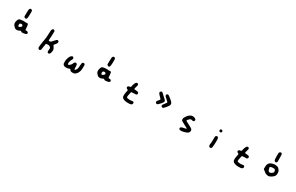

<svg xmlns="http://www.w3.org/2000/svg" viewBox="367 -3173 9265 6008"><g transform="rotate(30 5000.0 -168.5)"><path d="M473 -134Q458 -143 446.5 -143Q435 -143 412 -135Q394 -129 387 -117.5Q380 -106 380 -82Q380 -37 403 -25Q411 -21 417 -21.5Q423 -22 436 -29Q459 -40 476.5 -56Q494 -72 497 -84Q504 -114 473 -134ZM385 -248Q450 -256 482 -252Q532 -245 565 -251Q586 -255 600 -249Q619 -241 626 -218Q633 -195 636 -126Q639 -60 643 -47Q647 -34 667 -35Q697 -37 710.5 -33.5Q724 -30 737 -17Q769 15 741 47Q716 75 622 83Q592 85 583 83.5Q574 82 556 69Q538 58 532.5 56.5Q527 55 512 62Q492 70 484 77Q475 85 441 92Q391 102 349 86Q334 80 299.5 43Q265 6 256 -15Q245 -39 245 -72.5Q245 -106 255 -139Q266 -171 266 -177Q266 -184 281 -204Q296 -224 306 -231Q319 -239 385 -248ZM444 -691Q473 -703 496 -689Q519 -675 523 -644Q527 -623 522 -508Q519 -442 515.5 -414Q512 -386 505 -373.5Q498 -361 481 -355Q449 -341 421 -372L405 -391L407 -516Q408 -604 410.5 -626Q413 -648 421 -664Q433 -686 444 -691Z M1379 -490Q1394 -497 1404 -498Q1414 -498 1431 -484.5Q1448 -471 1451 -460Q1454 -447 1449.5 -326.5Q1445 -206 1440 -175Q1434 -141 1435.5 -131.5Q1437 -122 1447 -115Q1455 -109 1462.5 -109Q1470 -109 1488.5 -112.5Q1507 -116 1516.5 -122Q1526 -128 1541 -145Q1620 -236 1638 -252Q1656 -268 1678 -269Q1697 -269 1711.5 -254Q1726 -239 1726 -220Q1726 -174 1671 -117Q1638 -82 1638 -75Q1638 -67 1660 -39Q1682 -11 1697 23Q1707 46 1709 58.5Q1711 71 1709 103Q1705 164 1685.5 200Q1666 236 1637 236Q1571 236 1589 138Q1597 90 1590 67Q1583 44 1553 23Q1538 12 1527.5 9.5Q1517 7 1479 7Q1428 7 1420 11Q1414 16 1408 62Q1404 103 1395 138Q1389 166 1385 207Q1382 240 1373 255.5Q1364 271 1342 279Q1310 290 1285 252Q1277 240 1275 230.5Q1273 221 1275 197Q1277 159 1286 91.5Q1295 24 1299 10Q1304 -7 1310 -50Q1316 -102 1323 -141Q1331 -186 1335 -313Q1338 -400 1340.5 -422.5Q1343 -445 1351 -460Q1362 -482 1379 -490Z M2306 -51Q2332 -65 2342 -62Q2376 -52 2383.5 -22Q2391 8 2368 42Q2329 98 2325 167Q2323 208 2327.5 219.5Q2332 231 2350 231Q2363 231 2384 217Q2405 203 2421 184Q2432 172 2448.5 142Q2465 112 2465 104.5Q2465 97 2479 82.5Q2493 68 2507 62Q2521 55 2526 55Q2531 55 2543 62Q2569 78 2575.5 96.5Q2582 115 2583 178Q2585 254 2591 261Q2602 274 2622 257Q2642 240 2658 205Q2669 182 2672 163.5Q2675 145 2678 85Q2681 15 2688 -10.5Q2695 -36 2714 -49Q2740 -68 2770 -49Q2789 -38 2793 -13.5Q2797 11 2793 91Q2790 147 2786.5 171.5Q2783 196 2775 219Q2760 263 2746.5 285Q2733 307 2705 335Q2675 364 2653.5 373Q2632 382 2589 382Q2544 382 2520 371Q2496 360 2485 335Q2480 321 2467.5 317Q2455 313 2442 321Q2423 333 2390 340Q2357 347 2325 345Q2286 342 2263 332.5Q2240 323 2223 303Q2211 287 2208.5 276Q2206 265 2205 218Q2204 155 2212 127Q2217 109 2227 70Q2233 42 2257 2Q2272 -21 2281.5 -32Q2291 -43 2306 -51Z M3473 -134Q3458 -143 3446.5 -143Q3435 -143 3412 -135Q3394 -129 3387 -117.5Q3380 -106 3380 -82Q3380 -37 3403 -25Q3411 -21 3417 -21.5Q3423 -22 3436 -29Q3459 -40 3476.5 -56Q3494 -72 3497 -84Q3504 -114 3473 -134ZM3385 -248Q3450 -256 3482 -252Q3532 -245 3565 -251Q3586 -255 3600 -249Q3619 -241 3626 -218Q3633 -195 3636 -126Q3639 -60 3643 -47Q3647 -34 3667 -35Q3697 -37 3710.5 -33.5Q3724 -30 3737 -17Q3769 15 3741 47Q3716 75 3622 83Q3592 85 3583 83.5Q3574 82 3556 69Q3538 58 3532.5 56.5Q3527 55 3512 62Q3492 70 3484 77Q3475 85 3441 92Q3391 102 3349 86Q3334 80 3299.5 43Q3265 6 3256 -15Q3245 -39 3245 -72.5Q3245 -106 3255 -139Q3266 -171 3266 -177Q3266 -184 3281 -204Q3296 -224 3306 -231Q3319 -239 3385 -248ZM3444 -691Q3473 -703 3496 -689Q3519 -675 3523 -644Q3527 -623 3522 -508Q3519 -442 3515.5 -414Q3512 -386 3505 -373.5Q3498 -361 3481 -355Q3449 -341 3421 -372L3405 -391L3407 -516Q3408 -604 3410.5 -626Q3413 -648 3421 -664Q3433 -686 3444 -691Z M4466 -337Q4484 -356 4511 -352.5Q4538 -349 4547 -327Q4554 -311 4551 -284.5Q4548 -258 4537 -235Q4527 -212 4521.5 -180Q4516 -148 4521 -142Q4527 -136 4583 -133Q4638 -130 4660 -119Q4678 -109 4683 -100.5Q4688 -92 4688 -71Q4688 -52 4672 -36L4656 -21L4574 -19Q4493 -16 4486 -12Q4480 -8 4476 11Q4474 30 4464 62Q4455 89 4448 139Q4442 183 4449 195.5Q4456 208 4488 215Q4575 232 4620 219Q4652 209 4668.5 210.5Q4685 212 4699 226Q4710 237 4712.5 243.5Q4715 250 4713 269Q4711 290 4703 299.5Q4695 309 4670 323Q4654 332 4588 334.5Q4522 337 4481 330Q4342 308 4331 224Q4323 160 4347 55Q4360 -1 4360 -7Q4360 -14 4338 -23Q4299 -40 4289 -65.5Q4279 -91 4303 -112Q4316 -125 4324.5 -128.5Q4333 -132 4360 -135Q4385 -139 4390 -143Q4396 -148 4402 -178Q4411 -229 4428.5 -273Q4446 -317 4466 -337Z M5279 -494Q5304 -506 5327.5 -494Q5351 -482 5399 -432Q5448 -380 5462 -373Q5479 -364 5501.5 -339Q5524 -314 5529 -298Q5534 -283 5533.5 -276Q5533 -269 5527 -254Q5516 -230 5474.5 -180.5Q5433 -131 5400 -103Q5382 -88 5360.5 -88Q5339 -88 5325 -103Q5303 -127 5309 -151Q5315 -175 5354 -218Q5389 -256 5389 -268Q5389 -280 5359 -308Q5317 -348 5288.5 -382Q5260 -416 5255 -432Q5249 -453 5258 -470Q5267 -487 5279 -494ZM5495 -516Q5521 -526 5544.5 -514Q5568 -502 5641 -441Q5709 -385 5728.5 -359Q5748 -333 5748 -299Q5748 -273 5732 -244Q5716 -215 5676 -166Q5633 -114 5614.5 -98Q5596 -82 5574 -79Q5559 -78 5552.5 -80Q5546 -82 5535 -93Q5519 -109 5519 -128Q5519 -146 5530.5 -165Q5542 -184 5582 -233Q5623 -285 5623 -295Q5623 -307 5555 -365Q5488 -422 5477 -440Q5464 -462 5469 -485Q5474 -508 5495 -516Z M6468 -309Q6491 -321 6531.5 -321Q6572 -321 6599 -308Q6631 -294 6643 -280Q6655 -266 6655 -244Q6655 -229 6652 -222.5Q6649 -216 6640 -208Q6624 -195 6611 -193Q6598 -191 6577 -198Q6545 -209 6527 -206Q6509 -203 6486 -184Q6460 -163 6442 -139.5Q6424 -116 6425 -105Q6426 -97 6452 -82Q6478 -67 6588 -11Q6669 31 6683 46Q6712 73 6703 134Q6698 167 6659 194.5Q6620 222 6559 236Q6531 243 6515 248Q6480 262 6404 258Q6388 257 6372 241Q6356 225 6356 209Q6356 157 6453 143Q6491 138 6525 127Q6559 116 6559 109Q6559 102 6463 54Q6368 7 6336.5 -13.5Q6305 -34 6299 -53Q6284 -98 6316 -153Q6352 -217 6384 -249.5Q6416 -282 6468 -309Z M7464 -141Q7474 -152 7481 -155.5Q7488 -159 7500 -159Q7539 -159 7553 -119Q7559 -101 7560 -4Q7560 100 7544 215Q7541 234 7525.5 248Q7510 262 7492 262Q7474 262 7463.5 256.5Q7453 251 7443 234Q7434 220 7432.5 189Q7431 158 7438 139Q7445 122 7447 -51L7448 -122ZM7488 -398Q7511 -417 7539.5 -405.5Q7568 -394 7568 -366Q7568 -347 7563.5 -338.5Q7559 -330 7547 -323Q7518 -309 7496 -321Q7474 -333 7474 -365Q7474 -379 7476.5 -385.5Q7479 -392 7488 -398Z M8466 -337Q8484 -356 8511 -352.5Q8538 -349 8547 -327Q8554 -311 8551 -284.5Q8548 -258 8537 -235Q8527 -212 8521.5 -180Q8516 -148 8521 -142Q8527 -136 8583 -133Q8638 -130 8660 -119Q8678 -109 8683 -100.5Q8688 -92 8688 -71Q8688 -52 8672 -36L8656 -21L8574 -19Q8493 -16 8486 -12Q8480 -8 8476 11Q8474 30 8464 62Q8455 89 8448 139Q8442 183 8449 195.5Q8456 208 8488 215Q8575 232 8620 219Q8652 209 8668.5 210.5Q8685 212 8699 226Q8710 237 8712.5 243.5Q8715 250 8713 269Q8711 290 8703 299.5Q8695 309 8670 323Q8654 332 8588 334.5Q8522 337 8481 330Q8342 308 8331 224Q8323 160 8347 55Q8360 -1 8360 -7Q8360 -14 8338 -23Q8299 -40 8289 -65.5Q8279 -91 8303 -112Q8316 -125 8324.5 -128.5Q8333 -132 8360 -135Q8385 -139 8390 -143Q8396 -148 8402 -178Q8411 -229 8428.5 -273Q8446 -317 8466 -337Z M9584 -159Q9570 -172 9561.5 -174.5Q9553 -177 9517 -176Q9470 -176 9441 -165Q9413 -154 9407.5 -142.5Q9402 -131 9414 -108Q9424 -83 9424 -70Q9424 -55 9436 -34.5Q9448 -14 9461 -7Q9515 21 9583 -44L9608 -67L9606 -104Q9604 -130 9601 -138.5Q9598 -147 9584 -159ZM9449 -286Q9505 -296 9513 -296Q9531 -297 9577 -287.5Q9623 -278 9632 -272Q9653 -259 9674 -234Q9695 -209 9706 -184Q9716 -161 9718.5 -146.5Q9721 -132 9721 -98Q9721 -64 9719 -50Q9717 -36 9708 -18Q9683 35 9611.5 79.5Q9540 124 9490 118Q9400 107 9344 48Q9328 32 9321 32Q9314 32 9296 14L9279 -4V-67Q9279 -107 9281 -125Q9283 -143 9292 -167Q9309 -217 9346 -244.5Q9383 -272 9449 -286ZM9452 -705Q9475 -725 9500 -716.5Q9525 -708 9534 -677Q9537 -667 9538.5 -578Q9540 -489 9540 -417Q9539 -399 9523.5 -384Q9508 -369 9490 -369Q9473 -369 9457.5 -382Q9442 -395 9435 -415Q9428 -434 9426 -548Q9424 -642 9428 -665.5Q9432 -689 9452 -705Z"/></g></svg>

Font: linja li nja tan jan Jami
Style: Regular
Weight: 400
Designer: jan Jami
Version: Version 1.0